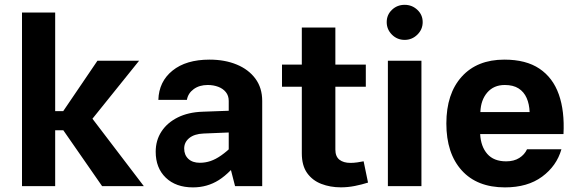

<svg xmlns="http://www.w3.org/2000/svg" viewBox="-20 -791 2448 816"><path d="M394.1 -532.8 248.7 -318.7H214.5V-737.8H73.5V0H214.5V-237.5H249L413.9 0H591.2L372.9 -286.4L571.1 -532.8Z M1094.4 -361.9Q1094.4 -417.6 1065.4 -456.8Q1036.4 -495.9 986 -516.7Q935.5 -537.6 870.5 -537.6Q770.8 -537.6 713.1 -490.9Q655.3 -444.3 653 -366.5H774.3Q779 -394.4 803.1 -412.1Q827.2 -429.8 862.9 -429.8Q886.8 -429.8 907.2 -422.2Q927.5 -414.7 939.8 -399.5Q952.1 -384.4 952.1 -361.9V-104.9L979 0H1094.4ZM1013.3 -130 970.2 -172.7Q943.7 -147 920.3 -130.6Q897 -114.2 875 -106.7Q853 -99.2 829.3 -99.2Q798.3 -99.2 780.6 -115.7Q762.8 -132.3 762.8 -159.7Q762.8 -186.6 784.3 -204.2Q805.9 -221.8 844.5 -223.5L1009.9 -230.3V-322.4L840.6 -316.2Q780 -314.1 735.3 -291.8Q690.6 -269.5 666.2 -232Q641.7 -194.5 641.7 -146Q641.7 -77.2 684.5 -35.9Q727.3 5.4 800.3 5.4Q860.7 5.4 910 -25.7Q959.4 -56.9 1013.3 -130Z M1525.4 -105.5Q1513.6 -102.9 1498.1 -100.8Q1482.7 -98.7 1469.4 -98.7Q1439.8 -98.7 1422.5 -112.3Q1405.3 -126 1405.3 -155.2V-674.1H1262.7V-139.2Q1262.7 -87.3 1285.3 -55.6Q1308 -23.9 1345.8 -9.4Q1383.6 5.2 1428.7 5.2Q1458.4 5.2 1488.2 -0.7Q1517.9 -6.6 1544.1 -15ZM1178.5 -422.3H1534.7V-516.4H1178.5Z M1623.5 -697Q1623.5 -665.9 1645.8 -643.7Q1668.1 -621.5 1699.8 -621.5Q1731 -621.5 1753.7 -643.7Q1776.4 -665.9 1776.4 -697Q1776.4 -728.1 1753.7 -749.3Q1731 -770.5 1699.8 -770.5Q1668.1 -770.5 1645.8 -749.3Q1623.5 -728.1 1623.5 -697ZM1628.5 -532.8V0H1771.1V-532.8Z M2020.7 -221.1H2374.8Q2380 -318.8 2355 -389.7Q2329.9 -460.7 2272.8 -499.1Q2215.7 -537.6 2123.6 -537.6Q2007.8 -537.6 1942.4 -465.2Q1877 -392.8 1877 -266.2Q1877 -139.3 1942.2 -67Q2007.5 5.4 2126.1 5.4Q2222.2 5.4 2283.9 -40.1Q2345.7 -85.6 2366.1 -156.7H2219.9Q2209.5 -133.9 2186.9 -119.6Q2164.4 -105.3 2131.1 -105.3Q2078.7 -105.3 2051.1 -136.7Q2023.5 -168.1 2020.7 -221.1ZM2021.6 -314.6Q2023.3 -365.8 2050.9 -397.8Q2078.6 -429.8 2125.2 -429.8Q2161.2 -429.8 2184 -415.2Q2206.8 -400.6 2218.2 -374.6Q2229.7 -348.6 2230.9 -314.6Z"/></svg>

Font: Estedad-FD VF
Style: Regular
Weight: 100
Designer: Amin Abedi
Version: Version 7.3